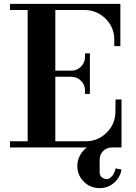

<svg xmlns="http://www.w3.org/2000/svg" viewBox="-20 -768 709 1000"><path d="M499 211.9Q450.2 211.9 416.5 178.2Q382.8 144.5 382.8 96.2Q382.8 66.9 396.5 41.5Q410.2 16.1 433.1 0H32.2V-32.2H124V-715.8H32.2V-748H606.9V-527.8H575.2V-563Q574.7 -626.5 529.3 -671.1Q483.9 -715.8 419.9 -715.8H268.1V-399.9H351.1Q380.9 -399.9 401.9 -420.9Q422.9 -441.9 422.9 -472.2V-490.2H448.2V-278.8H422.9V-295.9Q422.9 -326.2 401.9 -347.2Q380.9 -368.2 351.1 -368.2H268.1V-32.2H425.8Q489.7 -32.2 535.2 -76.9Q580.6 -121.6 581.1 -185.1L582 -250H612.8V0H563Q536.1 0 517.6 18.3Q499 36.6 499 64V129.9Q499 152.8 521.2 161.9Q543.5 170.9 559.1 153.8Q577.6 135.3 582 108.9L612.8 115.2Q606 156.7 573.7 184.3Q541.5 211.9 499 211.9Z"/></svg>

Font: Fin Serif Display
Style: Italic
Weight: 400
Designer: J. Blake Harris
Version: Version 1.006;FEAKit 1.0